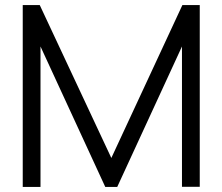

<svg xmlns="http://www.w3.org/2000/svg" viewBox="-20 -740 880 760"><path d="M70 -720H137.3L420.7 -114.7L702 -720H770.7V-0.7H700.3V-556L444 0H396.7L140.3 -556V0H70Z"/></svg>

Font: Tap Sans
Style: Regular
Weight: 400
Designer: Tap Payments
Foundry: Tap Payments
Version: Version 1.001;Glyphs 3.1.2 (3151)